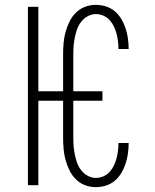

<svg xmlns="http://www.w3.org/2000/svg" viewBox="-20 -763 640 791"><path d="M375 8Q352 8 330.5 0Q309 -8 292.5 -24.5Q276 -41 266 -61.5Q256 -82 250 -104Q244 -126 242 -149Q240 -172 240 -195V-348H138V0H95V-735H138V-387H240V-540Q240 -563 242 -586Q244 -609 250 -631Q256 -653 266 -673.5Q276 -694 292.5 -710.5Q309 -727 330.5 -735Q352 -743 375 -743Q396 -743 416.5 -736.5Q437 -730 453 -716.5Q469 -703 480 -684.5Q491 -666 497.5 -646Q504 -626 507 -605Q510 -584 510 -563Q510 -563 510 -562.5Q510 -562 510 -561H468Q468 -562 468 -562Q468 -562 468 -563Q468 -578 466 -594Q464 -610 460 -625Q456 -640 449 -654.5Q442 -669 431.5 -680.5Q421 -692 406 -698.5Q391 -705 375 -705Q358 -705 342 -696.5Q326 -688 315 -674Q304 -660 298 -643.5Q292 -627 288.5 -610Q285 -593 283.5 -575.5Q282 -558 282 -540V-387H402V-348H282V-195Q282 -177 283.5 -159.5Q285 -142 288.5 -125Q292 -108 298 -91.5Q304 -75 315 -61Q326 -47 342 -38.5Q358 -30 375 -30Q391 -30 406 -36.5Q421 -43 431.5 -54.5Q442 -66 449 -80.5Q456 -95 460 -110Q464 -125 466 -141Q468 -157 468 -172Q468 -173 468 -173Q468 -173 468 -174H510Q510 -173 510 -172.5Q510 -172 510 -172Q510 -151 507 -130Q504 -109 497.5 -89Q491 -69 480 -50.5Q469 -32 453 -18.5Q437 -5 416.5 1.5Q396 8 375 8Z"/></svg>

Font: Iosevka Curly XLtEx
Style: Regular
Weight: 200
Width: 7
Monospace: yes
Designer: Belleve Invis
Foundry: Belleve Invis
Version: Version 11.1.0; ttfautohint (v1.8.3)